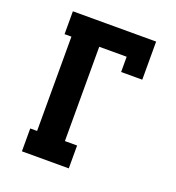

<svg xmlns="http://www.w3.org/2000/svg" viewBox="-133 -841 866 947"><g transform="rotate(20 300.0 -367.5)"><path d="M88 0V-120H124V-615H88V-735H525V-535H414V-615H270V-120H334V0Z"/></g></svg>

Font: Iosevka Slab Heavy Extended
Style: Regular
Weight: 900
Width: 7
Monospace: yes
Designer: Belleve Invis
Foundry: Belleve Invis
Version: Version 11.1.0; ttfautohint (v1.8.3)